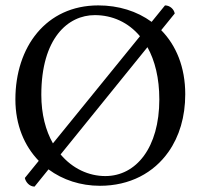

<svg xmlns="http://www.w3.org/2000/svg" viewBox="-20 -678 742 711"><path d="M108 13 159.6 -50.8C212.7 -11.5 279 10 350 10C460.8 10 549.3 -37.7 604.2 -116C644 -172.7 666 -245 666 -329C666 -429.6 632.2 -510.1 577 -566.3L627 -628C624.7 -642.9 610 -658 591 -658L541.5 -597C487.1 -636.8 418.7 -658 344 -658C150.3 -658 37 -503.9 37 -310C37 -215.2 70.2 -137.5 123.5 -82.4L72 -19C75 -4 89 13 108 13ZM331 -622C396.1 -622 455.2 -595.2 498.3 -543.8L176 -147.1C149.2 -194.4 133 -254.8 133 -327C133 -537 232 -622 331 -622ZM526 -503.3C553.7 -453.6 570 -388.8 570 -310C570 -131 484 -26 370 -26C308.4 -26 248.5 -53.8 204.4 -106.1Z"/></svg>

Font: Libertinus Math
Style: Regular
Weight: 400
Designer: Philipp H. Poll
Foundry: Khaled Hosny
Version: Version 6.2